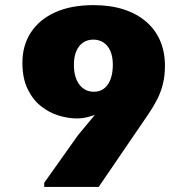

<svg xmlns="http://www.w3.org/2000/svg" viewBox="-20 -741 730 761"><path d="M155.3 0V-16.6L289.1 -205.1L356 -285.6Q341.3 -280.3 323.2 -275.9Q305.2 -271.5 285.6 -271.5Q250 -271.5 211.9 -283.2Q173.8 -294.9 141.4 -321Q108.9 -347.2 88.9 -389.4Q68.8 -431.6 68.8 -492.2Q68.8 -561 102.5 -612.5Q136.2 -664.1 199.2 -692.4Q262.2 -720.7 350.6 -720.7Q418 -720.7 470.5 -703.6Q522.9 -686.5 559.6 -654.8Q596.2 -623 615 -578.9Q633.8 -534.7 633.8 -480.5Q633.8 -440.9 625.7 -408.4Q617.7 -376 603 -347.2Q588.4 -318.4 568.4 -289.1L371.1 0ZM351.6 -377.4Q371.1 -377.4 385.3 -385.5Q399.4 -393.6 408.7 -408Q418 -422.4 422.6 -441.9Q427.2 -461.4 427.2 -484.4Q427.2 -516.1 417.7 -538.3Q408.2 -560.5 390.6 -572.3Q373 -584 349.6 -584Q326.7 -584 309.3 -572.3Q292 -560.5 282.5 -538.3Q272.9 -516.1 272.9 -484.4Q272.9 -434.1 294.7 -405.8Q316.4 -377.4 351.6 -377.4Z"/></svg>

Font: Comme Black
Style: Regular
Weight: 900
Version: Version 1.000;gftools[0.9.27]